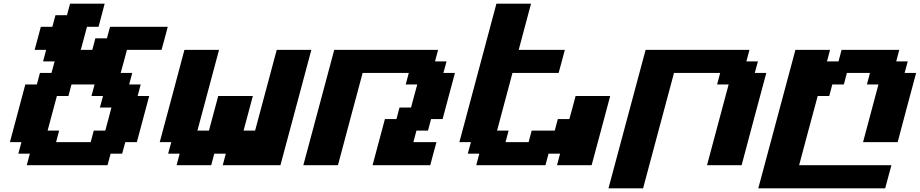

<svg xmlns="http://www.w3.org/2000/svg" viewBox="-20 -895 4982 1040"><path d="M125 0H562.5L579.1 -62.5H641.6L658.7 -125H721.2Q732.4 -166.5 754.6 -249.8Q776.9 -333 788.1 -375H725.6L742.2 -437.5H679.7L696.3 -500H633.8Q639.6 -520.5 650.9 -562.3Q662.1 -604 667.5 -625H855Q860.8 -645.5 872.1 -687.3Q883.3 -729 888.7 -750H576.2L559.1 -687.5H496.6L480 -625H417.5Q423.3 -646 434.6 -687.7Q445.8 -729.5 451.2 -750H513.7Q519.5 -771 530.5 -812.5Q541.5 -854 546.9 -875H359.4L342.8 -812.5H280.3L263.7 -750H201.2Q195.8 -729.5 184.6 -687.7Q173.3 -646 167.5 -625H230L213.4 -562.5H275.9L258.8 -500H196.3L179.7 -437.5H117.2L33.7 -125H96.2L79.1 -62.5H141.6ZM471.2 -125H283.7L300.3 -187.5H237.8L288.1 -375H350.6L367.2 -437.5H492.2L475.6 -375H538.1L521 -312.5H583.5Q578.1 -291.5 567.1 -249.8Q556.2 -208 550.3 -187.5H487.8Z M1186.5 0H1499Q1526.9 -104 1582.8 -312.3Q1638.7 -520.5 1666.5 -625H1479L1361.8 -187.5H1299.3L1349.6 -375H1162.1L1111.8 -187.5H1049.3L1166.5 -625H979Q957 -542 912.4 -375Q867.7 -208 845.2 -125H907.7L890.6 -62.5H953.1L936.5 0H1124L1140.6 -62.5H1203.1Z M1998 0H2310.5Q2315.9 -21 2327.1 -62.5Q2338.4 -104 2344.2 -125H2219.2L2235.8 -187.5H2298.3L2314.9 -250H2377.4Q2388.7 -292 2410.9 -375.2Q2433.1 -458.5 2444.3 -500H2381.8L2398.9 -562.5H2336.4L2353 -625H1790.5Q1762.7 -520.5 1706.8 -312.3Q1650.9 -104 1623 0H1810.5Q1832.5 -83 1877.2 -250Q1921.9 -417 1944.3 -500H2194.3L2177.7 -437.5H2240.2Q2234.4 -417 2223.1 -375Q2211.9 -333 2206.5 -312.5H2144L2127.4 -250H2064.9Q2053.7 -208.5 2031.5 -125.2Q2009.3 -42 1998 0Z M2997.1 0H3184.6Q3201.7 -62.5 3235.1 -187.5Q3268.6 -312.5 3285.2 -375H3097.7Q3092.3 -354 3081.1 -312.3Q3069.8 -270.5 3064 -250H3001.5L2984.9 -187.5H2859.9L2843.3 -125H2718.3L2734.9 -187.5H2672.4L2755.9 -500H3005.9Q3011.7 -520.5 3022.9 -562.3Q3034.2 -604 3039.6 -625H2789.6Q2800.8 -667 2823 -750Q2845.2 -833 2856.4 -875H2668.9L2468.3 -125H2530.8L2513.7 -62.5H2576.2L2559.6 0H2934.6L2951.2 -62.5H3013.7Z M3275.9 125H3463.4Q3491.2 20.5 3547.1 -187.7Q3603 -396 3630.9 -500H3880.9L3864.3 -437.5H3926.8L3809.6 0H3997.1Q4019 -83 4063.7 -250Q4108.4 -417 4130.9 -500H4068.4L4085.4 -562.5H4022.9L4039.6 -625H3477.1Q3443.4 -500 3376.5 -250Q3309.6 0 3275.9 125Z M4087.4 125H4774.9Q4780.3 104 4791.5 62.5Q4802.7 21 4808.6 0H4308.6Q4325.2 -62.5 4358.6 -187.5Q4392.1 -312.5 4409.2 -375H4471.7L4488.3 -437.5H4550.8L4567.4 -500H4692.4L4675.8 -437.5H4738.3L4654.8 -125H4842.3Q4858.9 -187.5 4892.1 -312.5Q4925.3 -437.5 4942.4 -500H4879.9L4897 -562.5H4834.5L4851.1 -625H4538.6L4522 -562.5H4459.5L4476.1 -625H4288.6Q4254.9 -500 4188 -250Q4121.1 0 4087.4 125Z"/></svg>

Font: Faithful 32x
Style: SemiboldOblique
Weight: 400
Foundry: Faithful Resource Pack
Version: Version 1.0; January 27, 2023